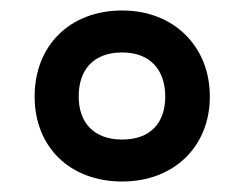

<svg xmlns="http://www.w3.org/2000/svg" viewBox="-20 -744 466 366"><path d="M213 -398C311 -398 380 -464 380 -560C380 -656 311 -724 213 -724C112 -724 46 -656 46 -560C46 -464 113 -398 213 -398ZM213 -478C158 -478 130 -511 130 -560C130 -611 158 -644 213 -644C266 -644 295 -611 295 -560C295 -511 268 -478 213 -478Z"/></svg>

Font: Noto Sans Georgian SemiBold
Style: Regular
Weight: 600
Designer: Monotype Design Team, Akaki Razmadze
Foundry: Google LLC
Version: Version 2.005